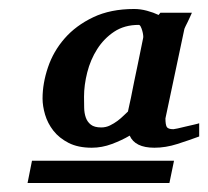

<svg xmlns="http://www.w3.org/2000/svg" viewBox="-20 -703 461 425"><path d="M296.9 -619.1Q297.4 -620.6 296.9 -625.2Q296.4 -629.9 294.9 -635Q293.5 -640.1 291.5 -644Q289.6 -647.9 287.1 -647.9Q255.4 -647.9 232.7 -632.8Q210 -617.7 195.1 -594.2Q180.2 -570.8 173.1 -542.7Q166 -514.6 166 -488.8Q166 -477.1 166.3 -464.8Q166.5 -452.6 169.9 -442.9Q173.3 -433.1 181.2 -427Q189 -420.9 204.1 -420.9Q214.4 -420.9 223.4 -425.3Q232.4 -429.7 240.2 -435.5Q248 -441.4 253.9 -447.3Q259.8 -453.1 263.2 -456.1Q265.6 -467.8 267.1 -474.1Q268.6 -480.5 269.8 -486.3Q271 -492.2 272.5 -500Q273.9 -507.8 276.9 -522Q279.8 -536.1 284.7 -559.3Q289.6 -582.5 296.9 -619.1ZM355 -297.9H41L50.8 -347.2H365.2ZM420.9 -400.9Q398.4 -392.6 372.6 -384.3Q346.7 -376 321.8 -376Q278.8 -376 267.1 -402.8Q250 -392.6 227.8 -384.3Q205.6 -376 183.1 -376Q152.8 -376 131.8 -386.7Q110.8 -397.5 98.1 -413.8Q85.4 -430.2 79.8 -449.2Q74.2 -468.3 74.2 -484.9Q74.2 -518.6 86.2 -554Q98.1 -589.4 123 -617.9Q147.9 -646.5 186.3 -664.8Q224.6 -683.1 276.9 -683.1Q291 -683.1 305.4 -679.2Q319.8 -675.3 331.1 -669.9L335 -674.8H404.8Q402.8 -670.4 400.4 -665Q397.9 -659.7 395.5 -654.5Q393.1 -649.4 390.9 -645.3Q388.7 -641.1 388.2 -639.2L346.2 -440.9Q346.2 -427.2 349.1 -422.1Q352.1 -417 363.8 -417Q365.2 -417 373.3 -418.7Q381.3 -420.4 391.1 -422.9Q400.9 -425.3 409.7 -427.2Q418.5 -429.2 420.9 -430.2Z"/></svg>

Font: Charis SIL Am
Style: Bold Italic
Weight: 700
Italic angle: -11°
Foundry: SIL International
Version: Version 5.000